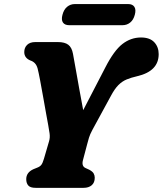

<svg xmlns="http://www.w3.org/2000/svg" viewBox="-20 -902 782 922"><path d="M435 -48.5Q435 -25 420.5 -12.5Q406 0 381.5 0H151Q125.5 0 115.8 -11.2Q106 -22.5 106 -41.5Q106 -74 140.5 -89.5L159 -97Q172 -102 178.5 -110.5Q185 -119 191 -139.5L215.5 -223.5Q221 -241.5 218 -262Q215 -282.5 211.5 -301.5Q208 -319 201.5 -356.2Q195 -393.5 187.2 -436.5Q179.5 -479.5 172.5 -517Q165.5 -554.5 160.5 -573.5Q156 -589.5 147.2 -598.5Q138.5 -607.5 126 -611.5Q96.5 -623.5 96.5 -652Q96.5 -673 110.2 -686.5Q124 -700 149.5 -700H258Q291 -700 308 -687Q325 -674 330.5 -643.5Q335 -620 343 -574Q351 -528 360.8 -474.2Q370.5 -420.5 379.5 -373L486 -578.5Q527.5 -659.5 568 -690.8Q608.5 -722 657 -722Q699.5 -722 720.8 -699.2Q742 -676.5 742 -642Q742 -560 638.5 -536Q610 -529.5 588.2 -520.5Q566.5 -511.5 548.5 -493.5Q530.5 -475.5 512.5 -441.5L423.5 -278Q412 -256.5 407.2 -240.5Q402.5 -224.5 399 -211L378.5 -133.5Q370.5 -104 391 -95L408.5 -87Q424.5 -78.5 429.8 -69Q435 -59.5 435 -48.5ZM280 -831Q286.5 -856.5 302.5 -869.5Q318.5 -882.5 339.5 -882.5H595.5Q616.5 -882.5 625.2 -869.2Q634 -856 627.5 -831.5Q621 -806.5 605.2 -793.8Q589.5 -781 568 -781H312.5Q291 -781 282.2 -794Q273.5 -807 280 -831Z"/></svg>

Font: Fraunces 9pt SuperSoft
Style: Bold Italic
Weight: 700
Italic angle: -16°
Version: Version 1.000;[b76b70a41]